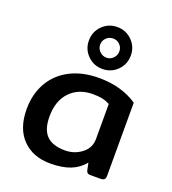

<svg xmlns="http://www.w3.org/2000/svg" viewBox="-143 -886 901 1008"><g transform="rotate(20 307.5 -382.0)"><path d="M223 -662Q223 -711 257 -745Q291 -779 340 -779Q389 -779 423 -745Q457 -711 457 -662Q457 -613 423 -579Q389 -545 340 -545Q291 -545 257 -579Q223 -613 223 -662ZM393 -662Q393 -684 377.5 -699.5Q362 -715 340 -715Q318 -715 302 -699.5Q286 -684 286 -662Q286 -640 302 -624Q318 -608 340 -608Q362 -608 377.5 -624Q393 -640 393 -662ZM39 -212Q39 -296 76 -360.5Q113 -425 181.5 -460Q250 -495 341 -495Q468 -495 556 -435V-27Q556 -12 549.5 -6Q543 0 527 0H472Q461 0 455.5 -4.5Q450 -9 448 -19L440 -58Q409 -20 363.5 -2.5Q318 15 253 15Q155 15 97 -44.5Q39 -104 39 -212ZM435 -189V-384Q414 -395 392.5 -399.5Q371 -404 340 -404Q261 -404 213 -354Q165 -304 165 -216Q165 -144 198.5 -110Q232 -76 301 -76Q354 -76 394.5 -107Q435 -138 435 -189Z"/></g></svg>

Font: Mitr
Style: Regular
Weight: 400
Designer: Thanarat Vachiruckul
Foundry: Cadson Demak
Version: Version 1.002